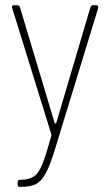

<svg xmlns="http://www.w3.org/2000/svg" viewBox="-20 -521 425 741"><path d="M48 190V183Q48 173 58 173H61Q94 172 112 159Q130 146 143.5 112.5Q157 79 178 3Q179 2 178.5 -0.5Q178 -3 178 -3L27 -490L26 -494Q26 -501 35 -501H45Q54 -501 57 -493L191 -46Q192 -44 194 -44Q196 -44 197 -46L329 -493Q332 -501 340 -501H350Q355 -501 357.5 -498Q360 -495 359 -490L191 59Q172 121 155 150.5Q138 180 117.5 190Q97 200 61 200H55Q48 200 48 190Z"/></svg>

Font: Barlow Semi Condensed Thin
Style: Regular
Weight: 250
Width: 4
Designer: Jeremy Tribby
Foundry: Tribby Type
Version: Version 1.408